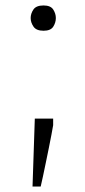

<svg xmlns="http://www.w3.org/2000/svg" viewBox="-20 -535 309 700"><path d="M98.6 145 106.9 -102.5H173.8V-78.6Q171.9 -66.4 167.7 -44.7Q163.6 -22.9 158.2 3.7Q152.8 30.3 147.2 57.4Q141.6 84.5 136.7 107.7Q131.8 130.9 128.4 145ZM138.7 -422.9Q112.3 -422.9 102.1 -438Q91.8 -453.1 91.8 -469.2Q91.8 -485.4 101.8 -500.2Q111.8 -515.1 138.7 -515.1Q164.6 -515.1 174.1 -500.2Q183.6 -485.4 183.6 -469.2Q183.6 -452.6 174.1 -437.7Q164.6 -422.9 138.7 -422.9Z"/></svg>

Font: Comme ExtraLight
Style: Regular
Weight: 250
Version: Version 1.000;gftools[0.9.27]